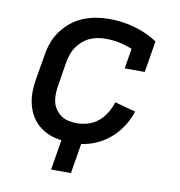

<svg xmlns="http://www.w3.org/2000/svg" viewBox="-76 -598 752 801"><g transform="rotate(10 300.0 -197.5)"><path d="M193 133 214 5Q186 2 161.5 -8Q137 -18 117.5 -34.5Q98 -51 85 -73.5Q72 -96 66 -122Q60 -148 60.5 -175.5Q61 -203 66 -231L83 -331Q87 -358 96.5 -385Q106 -412 123.5 -436Q141 -460 164 -478.5Q187 -497 214 -508Q241 -519 268.5 -523.5Q296 -528 323 -528Q380 -528 432.5 -513Q485 -498 529 -469L507 -336H422L436 -421Q411 -432 382 -438Q353 -444 323 -444Q306 -444 289 -441Q272 -438 255.5 -430.5Q239 -423 225 -410.5Q211 -398 201 -383Q191 -368 185.5 -351Q180 -334 177 -317L161 -217Q158 -199 157.5 -181Q157 -163 161 -146.5Q165 -130 175 -116Q185 -102 199 -92.5Q213 -83 230.5 -79.5Q248 -76 266 -76Q289 -76 313 -83.5Q337 -91 356 -107Q375 -123 388 -145Q401 -167 408 -190L496 -166Q486 -134 467 -104Q448 -74 421.5 -50.5Q395 -27 362.5 -12.5Q330 2 298 6L277 133Z"/></g></svg>

Font: Iosevka HT Medium Extended
Style: Italic
Weight: 500
Width: 7
Italic angle: -9°
Monospace: yes
Designer: Belleve Invis
Foundry: Belleve Invis
Version: Version 32.3.0; ttfautohint (v1.8.4)